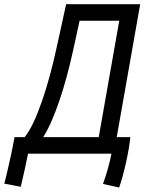

<svg xmlns="http://www.w3.org/2000/svg" viewBox="-72 -713 678 891"><path d="M24.4 153.8C36.6 104.5 46.9 53.7 58.1 0H445.3C437 42.5 422.4 96.2 405.8 140.6L481 157.2C500.5 103 527.3 -11.2 532.7 -76.7H469.7L578.6 -693.4H234.9L190.9 -492.7C152.8 -315.9 96.2 -141.6 42.5 -76.7H-4.4C-15.6 -13.7 -36.6 78.6 -51.8 139.2ZM386.2 -76.7H128.4C180.2 -156.7 232.4 -317.9 267.6 -480.5L297.4 -616.7H481.4Z"/></svg>

Font: Cascadia Mono SemiLight
Style: Italic
Weight: 350
Italic angle: -10°
Monospace: yes
Designer: Aaron Bell
Foundry: Saja Typeworks
Version: Version 2404.023